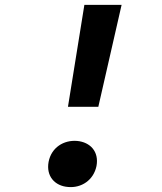

<svg xmlns="http://www.w3.org/2000/svg" viewBox="-20 -750 660 784"><path d="M381.5 -314 476.5 -730H324.5L257.5 -314ZM258 13.5C312 18.5 362 -14 374 -72C385 -131 348.5 -169.5 295 -174.5C240.5 -179 190 -148 178.5 -89.5C167.5 -30.5 204 9.5 258 13.5Z"/></svg>

Font: Monaspace Neon
Style: Bold Italic
Weight: 700
Italic angle: -11°
Designer: Riley Cran & the Lettermatic Team
Foundry: Lettermatic
Version: Version 1.200 (Monaspace Neon)